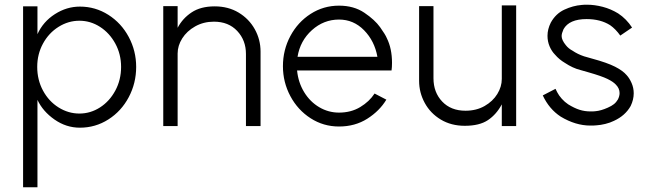

<svg xmlns="http://www.w3.org/2000/svg" viewBox="-20 -535 2761 815"><path d="M494 -251Q494 -305 469.5 -350Q445 -395 404.5 -421Q364 -447 317 -447Q270 -447 228.5 -421Q187 -395 162.5 -350Q138 -305 138 -251Q138 -196 162.5 -150.5Q187 -105 228.5 -79Q270 -53 317 -53Q364 -53 404.5 -79Q445 -105 469.5 -150.5Q494 -196 494 -251ZM78 -508H139V-390Q163 -443 213 -475Q263 -507 319 -507Q385 -507 440 -472Q495 -437 526.5 -378Q558 -319 558 -251Q558 -182 526.5 -122.5Q495 -63 440 -28Q385 7 319 7Q261 7 211.5 -27.5Q162 -62 139 -111V260H78Z M888 -443Q844 -443 808.5 -423Q773 -403 753.5 -372Q734 -341 734 -308V0H673V-509H734V-417Q755 -457 793.5 -482.5Q832 -508 891 -508Q949 -508 993 -481.5Q1037 -455 1061.5 -411Q1086 -367 1086 -316V0H1024V-306Q1024 -364 987 -403.5Q950 -443 888 -443Z M1419 -452Q1354 -452 1304 -407Q1254 -362 1243 -294H1582Q1570 -361 1525.5 -406.5Q1481 -452 1419 -452ZM1419 -511Q1482 -511 1526.5 -481Q1571 -451 1593.5 -419.5Q1616 -388 1622 -373Q1644 -329 1644 -268Q1644 -250 1642 -236H1241Q1246 -185 1271 -144Q1296 -103 1335 -80Q1374 -57 1419 -57Q1470 -57 1509 -80.5Q1548 -104 1570 -138L1620 -112Q1591 -64 1539 -31Q1487 2 1419 2Q1353 2 1298.5 -33Q1244 -68 1212.5 -127Q1181 -186 1181 -254Q1181 -323 1212.5 -382Q1244 -441 1298.5 -476Q1353 -511 1419 -511Z M1956 -65Q2002 -65 2037 -85Q2072 -105 2091 -136Q2110 -167 2110 -200V-512H2171V0H2110V-92Q2087 -49 2051 -25Q2015 -1 1953 -1Q1895 -1 1851 -27.5Q1807 -54 1783 -98Q1759 -142 1759 -192V-509H1820V-203Q1820 -143 1857 -104Q1894 -65 1956 -65Z M2570 -428Q2529 -454 2470 -454Q2396 -454 2372 -411Q2364 -393 2364 -382Q2364 -365 2382 -343Q2393 -329 2410 -320Q2432 -305 2459 -296L2494 -286Q2557 -269 2590.5 -252Q2624 -235 2640 -216Q2652 -203 2661 -182.5Q2670 -162 2670 -139Q2670 -112 2657 -85Q2634 -44 2586 -22Q2570 -14 2549.5 -9Q2529 -4 2512 -3Q2503 -2 2486 -2Q2423 -2 2360 -40Q2311 -72 2284 -130L2338 -158Q2339 -156 2345.5 -143Q2352 -130 2364.5 -116Q2377 -102 2392 -92Q2418 -76 2440 -69Q2462 -62 2487 -62Q2501 -62 2508 -63Q2531 -65 2560 -78Q2576 -85 2586 -93Q2596 -101 2603 -113Q2610 -127 2610 -140Q2610 -160 2594 -176Q2583 -188 2558.5 -200Q2534 -212 2478 -228L2443 -238Q2411 -246 2378 -268Q2354 -282 2336 -303Q2322 -317 2313 -338Q2304 -359 2304 -383Q2304 -411 2318 -439Q2339 -477 2375.5 -494Q2412 -511 2449 -514Q2456 -515 2472 -515Q2504 -515 2538.5 -506Q2573 -497 2604 -478Q2639 -455 2663 -418L2613 -384Q2593 -412 2570 -428Z"/></svg>

Font: SUIT Light
Style: Regular
Weight: 300
Designer: Sunn Youn; Korean Glyphs from Source Han Sans (Sandoll Communications; Soo-young Jang, Joo-yeon Kang)
Foundry: Sunn
Version: Version 1.006